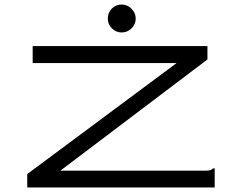

<svg xmlns="http://www.w3.org/2000/svg" viewBox="-20 -826 1040 846"><path d="M100 -59 758 -548H124V-623H894V-564L246 -74H882Q899 -74 906 -76Q913 -78 919 -84H926V0H100ZM516 -683Q491 -683 473 -701Q455 -719 455 -744Q455 -770 472.5 -788Q490 -806 516 -806Q541 -806 559.5 -787.5Q578 -769 578 -744Q578 -719 559.5 -701Q541 -683 516 -683Z"/></svg>

Font: Inconsolata UltraExpanded
Style: Regular
Weight: 400
Width: 9
Monospace: yes
Designer: Raph Levien, Cyreal, Brenton Simpson
Foundry: Raph Levien, Cyreal, Google
Version: Version 3.000; ttfautohint (v1.8.2.53-6de2)